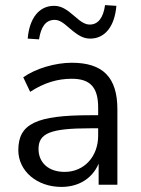

<svg xmlns="http://www.w3.org/2000/svg" viewBox="-20 -735 560 764"><path d="M224.5 8.8C304.9 8.8 363.7 -37.3 381.4 -110.8H372.5V0H447.1V-300C447.1 -427.5 389.2 -485.3 265.7 -485.3C200 -485.3 122.5 -462.7 72.5 -427.5L100 -369.6C155.9 -405.9 208.8 -421.6 265.7 -421.6C339.2 -421.6 370.6 -387.3 370.6 -306.9V-195.1C370.6 -111.8 314.7 -51 237.3 -51C172.5 -51 133.3 -88.2 133.3 -142.2C133.3 -204.9 180.4 -224.5 340.2 -224.5H383.3V-276.5H339.2C123.5 -276.5 52.9 -242.2 52.9 -137.3C52.9 -54.9 126.5 8.8 224.5 8.8ZM90.2 -581.4 135.3 -578.4C143.1 -629.4 162.7 -655.9 197.1 -655.9C214.7 -655.9 229.4 -647.1 256.9 -622.5C291.2 -593.1 311.8 -581.4 339.2 -581.4C397.1 -581.4 436.3 -629.4 443.1 -711.8L398 -714.7C391.2 -664.7 370.6 -637.3 337.3 -637.3C320.6 -637.3 304.9 -645.1 276.5 -670.6C245.1 -698 223.5 -711.8 195.1 -711.8C136.3 -711.8 97.1 -663.7 90.2 -581.4Z"/></svg>

Font: LL Pando Sans
Style: Regular
Weight: 400
Designer: Joshua Smith
Foundry: Joshua Smith
Version: Version 1.000;Glyphs 3.2.1 (3258)